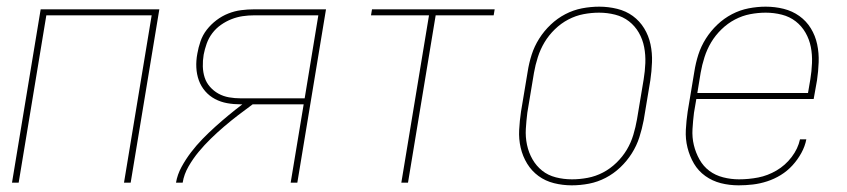

<svg xmlns="http://www.w3.org/2000/svg" viewBox="-20 -548 2540 576"><path d="M16 0 102 -520H458L372 0H352L435 -502H119L36 0Z M508 0Q512 -24 524.5 -47Q537 -70 553 -91Q569 -112 587.5 -131Q606 -150 626 -168Q646 -186 666 -202.5Q686 -219 707 -235H702Q681 -235 661.5 -238.5Q642 -242 625 -251Q608 -260 595.5 -274.5Q583 -289 576.5 -307Q570 -325 569 -345.5Q568 -366 572 -387Q575 -405 581.5 -424Q588 -443 600.5 -459Q613 -475 629.5 -487.5Q646 -500 665 -507.5Q684 -515 703.5 -517.5Q723 -520 742 -520H958L872 0H852L891 -235H738Q716 -219 694.5 -202.5Q673 -186 652.5 -168.5Q632 -151 612.5 -132Q593 -113 576 -92.5Q559 -72 545.5 -48.5Q532 -25 528 0ZM702 -253H894L935 -502H742Q725 -502 708 -499.5Q691 -497 674.5 -490.5Q658 -484 643 -473.5Q628 -463 617 -448.5Q606 -434 600 -417Q594 -400 591 -384Q588 -366 588.5 -348.5Q589 -331 594 -315.5Q599 -300 610 -287.5Q621 -275 635.5 -267Q650 -259 667 -256Q684 -253 702 -253Z M1184 0 1267 -502H1093L1096 -520H1464L1461 -502H1287L1204 0Z M1695 8Q1668 8 1642 1.5Q1616 -5 1595.5 -20Q1575 -35 1561.5 -57Q1548 -79 1542 -105Q1536 -131 1537.5 -158.5Q1539 -186 1543 -213L1563 -333Q1567 -359 1575 -384Q1583 -409 1597.5 -432Q1612 -455 1632 -474Q1652 -493 1676 -505.5Q1700 -518 1726 -523Q1752 -528 1778 -528Q1805 -528 1831.5 -521.5Q1858 -515 1878.5 -500Q1899 -485 1912.5 -463Q1926 -441 1931.5 -415Q1937 -389 1936 -361.5Q1935 -334 1931 -307L1911 -187Q1906 -161 1898 -136Q1890 -111 1875.5 -88Q1861 -65 1841 -46Q1821 -27 1797 -14.5Q1773 -2 1747 3Q1721 8 1695 8ZM1696 -10Q1719 -10 1743 -14.5Q1767 -19 1789 -30.5Q1811 -42 1829.5 -60Q1848 -78 1860.5 -99Q1873 -120 1880 -143.5Q1887 -167 1891 -190L1911 -310Q1915 -334 1916 -358.5Q1917 -383 1912.5 -406.5Q1908 -430 1896.5 -450Q1885 -470 1867 -484Q1849 -498 1825.5 -504Q1802 -510 1777 -510Q1754 -510 1730.5 -505.5Q1707 -501 1685 -489.5Q1663 -478 1644.5 -460Q1626 -442 1613.5 -421Q1601 -400 1593.5 -376.5Q1586 -353 1582 -330L1562 -210Q1559 -186 1557.5 -161.5Q1556 -137 1561 -113.5Q1566 -90 1577.5 -70Q1589 -50 1606.5 -36Q1624 -22 1647.5 -16Q1671 -10 1696 -10Z M2196 8Q2168 8 2142.5 1.5Q2117 -5 2096 -20Q2075 -35 2062 -57Q2049 -79 2042.5 -105Q2036 -131 2037.5 -158.5Q2039 -186 2043 -213L2063 -333Q2067 -359 2075 -384Q2083 -409 2097.5 -432Q2112 -455 2132 -474Q2152 -493 2176 -505.5Q2200 -518 2226 -523Q2252 -528 2277 -528Q2305 -528 2331 -521.5Q2357 -515 2378 -500Q2399 -485 2412.5 -463Q2426 -441 2431.5 -415Q2437 -389 2436 -361.5Q2435 -334 2431 -307L2421 -251H2069L2062 -210Q2059 -186 2057.5 -161Q2056 -136 2061.5 -113Q2067 -90 2078.5 -69.5Q2090 -49 2108 -35.5Q2126 -22 2149.5 -16Q2173 -10 2197 -10Q2226 -10 2254.5 -15.5Q2283 -21 2309.5 -36.5Q2336 -52 2355 -77Q2374 -102 2380 -130H2399Q2395 -109 2384 -89Q2373 -69 2357.5 -52Q2342 -35 2322.5 -23Q2303 -11 2281.5 -4Q2260 3 2238.5 5.5Q2217 8 2196 8ZM2072 -269H2404L2411 -310Q2415 -334 2416 -359Q2417 -384 2412.5 -407Q2408 -430 2396.5 -450Q2385 -470 2367 -484Q2349 -498 2325.5 -504Q2302 -510 2277 -510Q2254 -510 2230.5 -505.5Q2207 -501 2185 -489.5Q2163 -478 2144.5 -460Q2126 -442 2113.5 -421Q2101 -400 2093.5 -376.5Q2086 -353 2082 -330Z"/></svg>

Font: Iosevka Term Curly Th Obl
Style: Regular
Weight: 100
Italic angle: -9°
Designer: Belleve Invis
Foundry: Belleve Invis
Version: Version 32.3.0